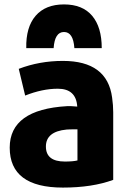

<svg xmlns="http://www.w3.org/2000/svg" viewBox="-20 -829 580 870"><path d="M441 -611H317Q312 -684 270 -684Q228 -684 223 -611H99Q97 -706 141.5 -757.5Q186 -809 270 -809Q354 -809 397.5 -757.5Q441 -706 441 -611ZM493 -14Q398 21 265 21Q24 21 24 -160Q24 -333 284 -348Q297 -349 330 -346Q325 -427 242 -427Q172 -427 94 -396L65 -517Q159 -553 265 -553Q466 -553 488 -387Q493 -352 493 -320ZM331 -102V-243Q291 -243 282 -242Q188 -233 188 -165Q188 -97 274 -97Q311 -97 331 -102Z"/></svg>

Font: Repo
Style: ExtraBold
Weight: 800
Designer: Stefan Peev
Foundry: Context Ltd
Version: Version 001.000